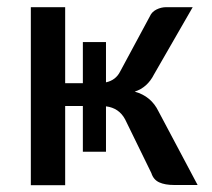

<svg xmlns="http://www.w3.org/2000/svg" viewBox="-20 -528 604 548"><path d="M166 0.5H68V-507.5H166V-290.5H216.5V-408H282.5V-293Q310.5 -299 323 -324L407.5 -481Q413 -494 426.5 -500.8Q440 -507.5 454 -507.5H530L419.5 -315.5Q400.5 -278 364.5 -266.5Q411.5 -253.5 432.5 -210L544 0H477Q451 0 434.5 -7.5Q418 -15 412 -34L337 -187.5Q319.5 -220 282.5 -224.5V-95H216.5V-225.5H166Z"/></svg>

Font: Verano Sans Medium
Style: Regular
Weight: 500
Designer: Lukasz Dziedzic with Adam Twardoch and Botio Nikoltchev
Foundry: tyPoland Lukasz Dziedzic
Version: Version 3.001;December 28, 2019;FontCreator 12.0.0.2547 64-b